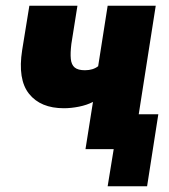

<svg xmlns="http://www.w3.org/2000/svg" viewBox="-20 -518 587 667"><path d="M354 129 375 0H290L309 -121H530L491 129ZM277 0 303 -164Q282 -153 254.5 -147.5Q227 -142 202 -142Q121 -142 81 -192Q41 -242 57 -344L82 -498H249L228 -366Q224 -334 226 -313.5Q228 -293 239.5 -283.5Q251 -274 275 -274Q289 -274 300.5 -277.5Q312 -281 321 -288L354 -498H521L443 0Z"/></svg>

Font: Nunito Sans 10pt Condensed Black
Style: Italic
Weight: 900
Width: 3
Italic angle: -9°
Designer: Vernon Adams
Foundry: Vernon Adams
Version: Version 3.101;gftools[0.9.27]